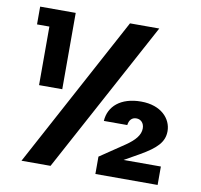

<svg xmlns="http://www.w3.org/2000/svg" viewBox="-79 -788 914 872"><g transform="rotate(10 378.5 -351.5)"><path d="M452 -700 75 0H209L587 -700ZM37 -622H94V-352H201V-704H37ZM412 -243H520C523 -266 535 -280 556 -280C576 -280 592 -265 592 -240C592 -209 569 -183 530 -156L416 -79V1H703V-84H531L600 -123C673 -165 705 -197 705 -247C705 -304 657 -359 564 -359C470 -359 416 -311 412 -243Z"/></g></svg>

Font: Malmofest SemiBold
Style: Regular
Weight: 600
Designer: Jonny Pinhorn (Poppins), Kolossal
Version: Version 1.004;Glyphs 3.1.2 (3151)